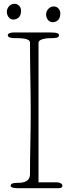

<svg xmlns="http://www.w3.org/2000/svg" viewBox="-20 -992 365 1012"><path d="M16 -931C16 -907 31 -889 50 -889C68 -889 91 -899 91 -935C91 -957 75 -972 57 -972C28 -972 16 -945 16 -931ZM223 -917C223 -893 238 -875 257 -875C275 -875 298 -885 298 -921C298 -943 282 -958 264 -958C235 -958 223 -931 223 -917ZM183 -766C183 -791 242 -791 254 -791C270 -791 291 -792 291 -806C291 -816 282 -821 240 -821H58C46 -821 21 -820 21 -806C21 -793 44 -791 58 -791C86 -791 138 -791 138 -768C138 -652 142 -517 142 -401C142 -285 138 -183 138 -74C138 -28 92 -28 65 -28C53 -28 36 -25 36 -13C36 -2 59 0 77 0H289C302 0 309 -5 309 -13C309 -24 294 -31 279 -31H183Z"/></svg>

Font: Life Savers
Style: Regular
Weight: 400
Designer: Pablo Impallari, Rodrigo Fuenzalida, Brenda Gallo
Foundry: Pablo Impallari, Rodrigo Fuenzalida, Brenda Gallo
Version: Version 3.000